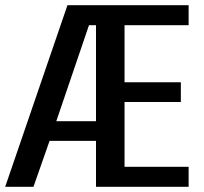

<svg xmlns="http://www.w3.org/2000/svg" viewBox="-20 -720 787 740"><path d="M0 0 240 -700H707V-623H460V-403H677V-327H460V-77H707V0H350V-177H171L109 0ZM197 -253H350V-623H323Z"/></svg>

Font: Cuprum SemiBold
Style: Regular
Weight: 600
Designer: Jovanny Lemonad
Foundry: Jovanny Lemonad
Version: Version 3.000